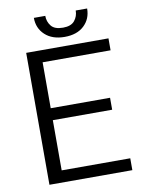

<svg xmlns="http://www.w3.org/2000/svg" viewBox="-96 -953 761 1019"><g transform="rotate(-10 284.5 -443.5)"><path d="M533.2 -64V0H86.4V-710.9H529.8V-646.5H163.6V-398.9H483.4V-334.5H163.6V-64ZM384.3 -886.7H445.8Q445.8 -830.6 407.7 -794.7Q369.6 -758.8 302.7 -758.8Q236.3 -758.8 197.5 -794.7Q158.7 -830.6 158.7 -886.7H220.2Q220.2 -855.5 238.8 -832Q257.3 -808.6 302.7 -808.6Q346.2 -808.6 365.2 -832Q384.3 -855.5 384.3 -886.7Z"/></g></svg>

Font: Vazirmatn RD UI Light
Style: Regular
Weight: 300
Designer: Saber Rastikerdar
Foundry: Saber Rastikerdar
Version: Version 33.003